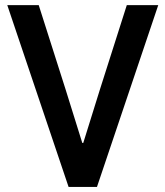

<svg xmlns="http://www.w3.org/2000/svg" viewBox="-20 -740 655 760"><path d="M251.5 0 8.8 -719.7H133.3L239.7 -385.7L305.7 -174.3H309.6L375.5 -385.7L481.9 -719.7H606.4L363.8 0Z"/></svg>

Font: Reddit Sans Condensed SemiBold
Style: Regular
Weight: 600
Designer: Stephen Hutchings
Foundry: Reddit
Version: Version 1.014